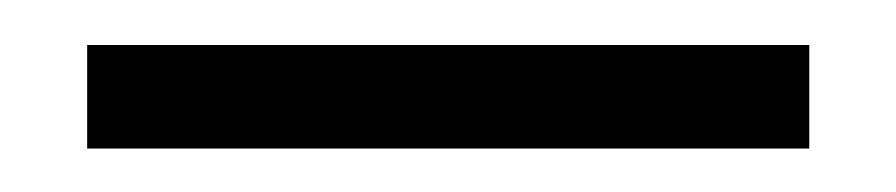

<svg xmlns="http://www.w3.org/2000/svg" viewBox="-20 -745 406 87"><path d="M19.5 -677.7V-724.6H346.7V-677.7Z"/></svg>

Font: Roboto Slab Light
Style: Regular
Weight: 300
Designer: Google
Version: Version 2.000; ttfautohint (v1.8.1.43-b0c9)